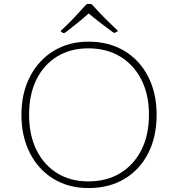

<svg xmlns="http://www.w3.org/2000/svg" viewBox="-20 -951 906 977"><path d="M430 6Q329 6 252 -41Q175 -88 132 -172.5Q89 -257 89 -367Q89 -477 132.5 -561Q176 -645 253 -692Q330 -739 430 -739Q534 -739 612 -692.5Q690 -646 733.5 -562Q777 -478 777 -367Q777 -255 734 -171Q691 -87 613 -40.5Q535 6 430 6ZM429 -28Q523 -28 592 -70Q661 -112 699.5 -188Q738 -264 738 -367Q738 -470 699.5 -545.5Q661 -621 592 -663Q523 -705 429 -705Q338 -705 270 -663Q202 -621 165 -545.5Q128 -470 128 -367Q128 -264 165.5 -188Q203 -112 270.5 -70Q338 -28 429 -28ZM292 -789Q287 -792 291 -796Q323 -825 353 -856.5Q383 -888 417 -926Q421 -931 427 -931H439Q445 -931 449 -927Q484 -888 515 -857Q546 -826 577 -797Q581 -793 576 -790Q574 -789 571.5 -787.5Q569 -786 566 -785Q562 -782 556 -786Q527 -807 492.5 -833.5Q458 -860 422 -890H440Q406 -860 373.5 -833.5Q341 -807 312 -785Q306 -782 301 -783Q299 -785 296.5 -786.5Q294 -788 292 -789Z"/></svg>

Font: Hahmlet Thin
Style: Regular
Weight: 250
Version: Version 1.002